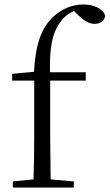

<svg xmlns="http://www.w3.org/2000/svg" viewBox="-20 -833 487 853"><path d="M128 0H308V-27L205 -36L203 -227V-475H361V-512H202C200 -628 213 -682 243 -728C259 -753 282 -773 309 -784L328 -765C356 -739 376 -727 401 -727C428 -727 446 -743 447 -764C437 -795 397 -813 350 -813C304 -813 257 -796 217 -759C164 -709 138 -638 131 -514L34 -505V-475H132V-227C132 -164 131 -99 129 -36L37 -27V0Z"/></svg>

Font: Noto Serif HK Light
Style: Regular
Weight: 300
Designer: Ryoko NISHIZUKA 西塚涼子 (kana & ideographs); Frank Grießhammer (Latin, Greek & Cyrillic); Wenlong ZHANG 张文龙 (bopomofo); San
Foundry: Adobe
Version: Version 2.001;hotconv 1.1.0;makeotfexe 2.6.0